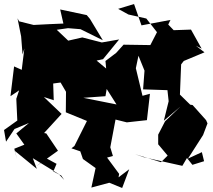

<svg xmlns="http://www.w3.org/2000/svg" viewBox="-32 -869 1057 954"><path d="M560 -5 500 -86 529 -94 516 -137 542 -275 598 -261 698 -272 713 -403 676 -393 643 -530 656 -592 686 -518 679 -425 800 -421 806 -366 782 -269 864 -339 788 -266 754 -200V-152L801 -96L768 -63L639 -103L682 -88L739 -75L874 -45L897 -84L924 -50L982 -68L971 -113L902 -81L977 -198L999 -256L992 -272L925 -347L836 -361L915 -347L862 -399L868 -549L881 -566L984 -609L941 -642L970 -627L917 -722L831 -719L804 -747L815 -770L671 -743L634 -849L555 -825L606 -797L695 -777L748 -709L715 -645L582 -647L545 -606L492 -566L500 -479L486 -533L474 -465L547 -350L382 -383L492 -391L513 -514L448 -568L480 -575L560 -673L474 -658L377 -683L307 -667L250 -721L306 -729L368 -724L479 -669L415 -775L399 -794L267 -822L283 -752L213 -749L135 -745L63 -763L55 -778L73 -688L80 -599L89 -628L76 -522L38 -539L20 -391L63 -420L49 -378L54 -270L-12 -223L-2 -165L40 -228L112 -258L49 -206L89 -150L39 -130L53 -78L41 -120L151 -30L131 -83L260 -4L287 25L272 3L233 -17L249 -55L199 -82L147 -42L256 -120L198 -206L187 -208L274 -303L186 -387L235 -371L232 -462L181 -447L269 -459L296 -413L295 -311L400 -268L338 -144L323 -132L367 -117L380 -79L443 -34L422 63L511 39L575 65L610 -28L557 12Z"/></svg>

Font: Hussar Lance
Style: Regular
Weight: 700
Foundry: Cannot Into Space Fonts, PlusOne Fonts
Version: Version 2.27